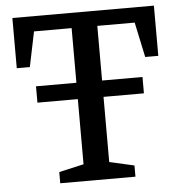

<svg xmlns="http://www.w3.org/2000/svg" viewBox="-52 -769 773 819"><g transform="rotate(-5 334.5 -360.0)"><path d="M106 -351V-421H562V-351ZM31 -720H637V-505H581L549 -655H389V-72L495 -48V0H173V-48L279 -72V-655H118L87 -505H31Z"/></g></svg>

Font: Domine Medium
Style: Regular
Weight: 500
Designer: Pablo Impallari, Rodrigo Fuenzalida, Brenda Gallo
Foundry: Pablo Impallari, Rodrigo Fuenzalida, Brenda Gallo
Version: Version 2.000